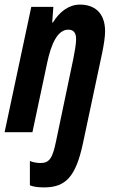

<svg xmlns="http://www.w3.org/2000/svg" viewBox="-27 -575 499 835"><path d="M165 240C259 240 303 193 334 47L418 -348C425 -383 430 -415 430 -439C430 -525 378 -555 321 -555C274 -555 233 -526 203 -477H200L205 -545H109L-7 0H114L178 -301C195 -383 223 -446 270 -446C294 -446 304 -431 304 -405C304 -383 298 -351 292 -320L217 38C202 111 189 134 149 134C136 134 115 131 103 125V231C118 237 138 240 165 240Z"/></svg>

Font: Noto Sans ExtraCondensed
Style: Bold Italic
Weight: 700
Width: 2
Italic angle: -12°
Designer: Monotype Design Team
Foundry: Monotype Imaging Inc.
Version: Version 2.013